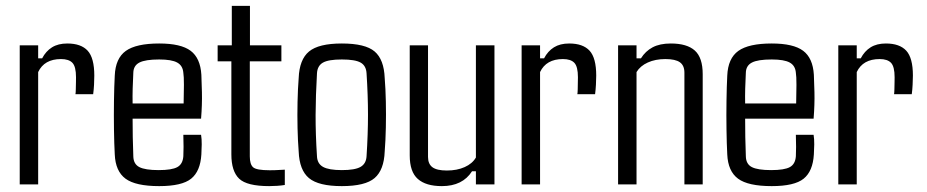

<svg xmlns="http://www.w3.org/2000/svg" viewBox="-20 -630 3168 656"><path d="M110.4 0H47.4V-475.1H110.4V-430.7H124Q136.7 -455.1 157.7 -468.3Q178.7 -481.4 210 -481.4Q256.8 -481.4 279.5 -456.8Q302.2 -432.1 302.2 -371.6Q302.2 -358.4 301.3 -340.3Q300.3 -322.3 298.3 -308.1H237.8Q238.8 -313 239 -325.2Q239.3 -337.4 239.5 -349.6Q239.7 -361.8 239.7 -366.2Q239.7 -402.3 227.5 -415.3Q215.3 -428.2 188.5 -428.2Q131.3 -428.2 110.4 -383.8Z M523.9 5.9Q443.4 5.9 408.9 -19.5Q374.5 -44.9 372.1 -102.5Q370.1 -138.7 369.4 -187.5Q368.7 -236.3 369.4 -285.6Q370.1 -335 372.1 -371.6Q374.5 -430.7 409.9 -456.1Q445.3 -481.4 523.9 -481.4Q598.1 -481.4 631.3 -456.5Q664.6 -431.6 668 -374.5Q668.9 -357.4 669.9 -314.9Q670.9 -272.5 667 -224.6H433.1Q433.1 -193.8 433.6 -162.1Q434.1 -130.4 435.5 -96.2Q436 -69.3 456.1 -59.1Q476.1 -48.8 522 -48.8Q567.4 -48.8 585.9 -59.1Q604.5 -69.3 606.4 -96.2Q607.9 -123 606.4 -169.4H667Q669.4 -155.3 669.2 -136.5Q668.9 -117.7 668 -102.5Q664.6 -44.9 633.1 -19.5Q601.6 5.9 523.9 5.9ZM433.1 -276.4H607.4Q608.4 -309.6 608.4 -339.8Q608.4 -370.1 606.4 -381.3Q604.5 -405.8 585.4 -416.3Q566.4 -426.8 523.9 -426.8Q476.6 -426.8 456.3 -416.3Q436 -405.8 435.5 -381.3Q434.1 -353 433.3 -327.1Q432.6 -301.3 433.1 -276.4Z M899.9 5.9Q823.7 5.9 797.1 -19.5Q770.5 -44.9 770.5 -102.5V-420.4H723.6V-475.1H772V-609.9H834V-475.1H941.4V-420.4H833.5V-95.7Q833.5 -68.8 844.7 -58.6Q856 -48.3 901.4 -48.3Q919.9 -48.3 929.9 -49.1Q939.9 -49.8 953.1 -50.3V2Q941.4 3.9 927.7 4.9Q914.1 5.9 899.9 5.9Z M1147.9 5.9Q1068.4 5.9 1035.6 -21.5Q1002.9 -48.8 1000.5 -112.3Q997.6 -148.4 996.6 -192.6Q995.6 -236.8 996.6 -281.7Q997.6 -326.7 1000.5 -363.3Q1002.9 -426.8 1035.9 -454.1Q1068.8 -481.4 1147.9 -481.4Q1228 -481.4 1260 -454.1Q1292 -426.8 1294.4 -363.3Q1297.4 -327.1 1298.3 -283Q1299.3 -238.8 1298.3 -194.1Q1297.4 -149.4 1294.4 -112.3Q1292 -49.3 1260 -21.7Q1228 5.9 1147.9 5.9ZM1147.9 -48.8Q1192.9 -48.8 1211.9 -59.8Q1231 -70.8 1232.4 -96.2Q1237.3 -172.4 1237.3 -237.8Q1237.3 -303.2 1232.4 -379.4Q1231 -405.3 1212.4 -416Q1193.8 -426.8 1147.9 -426.8Q1102.1 -426.8 1083.3 -416Q1064.5 -405.3 1063 -379.4Q1058.6 -303.2 1058.3 -237.5Q1058.1 -171.9 1063 -96.2Q1064 -70.8 1083.7 -59.8Q1103.5 -48.8 1147.9 -48.8Z M1489.7 5.9Q1435.1 5.9 1407.5 -18.6Q1379.9 -43 1379.9 -99.1V-475.1H1442.4V-93.8Q1442.4 -69.8 1457.5 -58.6Q1472.7 -47.4 1506.8 -47.4Q1541.5 -47.4 1567.6 -59.1Q1593.8 -70.8 1606 -91.8V-475.1H1669.4V0H1606V-44.9H1592.8Q1560.5 5.9 1489.7 5.9Z M1825.2 0H1762.2V-475.1H1825.2V-430.7H1838.9Q1851.6 -455.1 1872.6 -468.3Q1893.6 -481.4 1924.8 -481.4Q1971.7 -481.4 1994.4 -456.8Q2017.1 -432.1 2017.1 -371.6Q2017.1 -358.4 2016.1 -340.3Q2015.1 -322.3 2013.2 -308.1H1952.6Q1953.6 -313 1953.9 -325.2Q1954.1 -337.4 1954.3 -349.6Q1954.6 -361.8 1954.6 -366.2Q1954.6 -402.3 1942.4 -415.3Q1930.2 -428.2 1903.3 -428.2Q1846.2 -428.2 1825.2 -383.8Z M2154.8 0H2091.8V-475.1H2154.8V-430.7H2169.9Q2185.1 -455.1 2209.7 -468.3Q2234.4 -481.4 2272 -481.4Q2327.1 -481.4 2354 -457.3Q2380.9 -433.1 2380.9 -376.5V0H2318.4V-381.8Q2318.4 -406.2 2303 -417.2Q2287.6 -428.2 2253.4 -428.2Q2219.2 -428.2 2193.4 -416.5Q2167.5 -404.8 2154.8 -383.8Z M2616.7 5.9Q2536.1 5.9 2501.7 -19.5Q2467.3 -44.9 2464.8 -102.5Q2462.9 -138.7 2462.2 -187.5Q2461.4 -236.3 2462.2 -285.6Q2462.9 -335 2464.8 -371.6Q2467.3 -430.7 2502.7 -456.1Q2538.1 -481.4 2616.7 -481.4Q2690.9 -481.4 2724.1 -456.5Q2757.3 -431.6 2760.7 -374.5Q2761.7 -357.4 2762.7 -314.9Q2763.7 -272.5 2759.8 -224.6H2525.9Q2525.9 -193.8 2526.4 -162.1Q2526.9 -130.4 2528.3 -96.2Q2528.8 -69.3 2548.8 -59.1Q2568.8 -48.8 2614.7 -48.8Q2660.2 -48.8 2678.7 -59.1Q2697.3 -69.3 2699.2 -96.2Q2700.7 -123 2699.2 -169.4H2759.8Q2762.2 -155.3 2762 -136.5Q2761.7 -117.7 2760.7 -102.5Q2757.3 -44.9 2725.8 -19.5Q2694.3 5.9 2616.7 5.9ZM2525.9 -276.4H2700.2Q2701.2 -309.6 2701.2 -339.8Q2701.2 -370.1 2699.2 -381.3Q2697.3 -405.8 2678.2 -416.3Q2659.2 -426.8 2616.7 -426.8Q2569.3 -426.8 2549.1 -416.3Q2528.8 -405.8 2528.3 -381.3Q2526.9 -353 2526.1 -327.1Q2525.4 -301.3 2525.9 -276.4Z M2907.2 0H2844.2V-475.1H2907.2V-430.7H2920.9Q2933.6 -455.1 2954.6 -468.3Q2975.6 -481.4 3006.8 -481.4Q3053.7 -481.4 3076.4 -456.8Q3099.1 -432.1 3099.1 -371.6Q3099.1 -358.4 3098.1 -340.3Q3097.2 -322.3 3095.2 -308.1H3034.7Q3035.6 -313 3035.9 -325.2Q3036.1 -337.4 3036.4 -349.6Q3036.6 -361.8 3036.6 -366.2Q3036.6 -402.3 3024.4 -415.3Q3012.2 -428.2 2985.4 -428.2Q2928.2 -428.2 2907.2 -383.8Z"/></svg>

Font: Agdasima
Style: Regular
Weight: 400
Width: 3
Designer: The DocRepair Project, Patric King
Foundry: Google
Version: Version 2.002